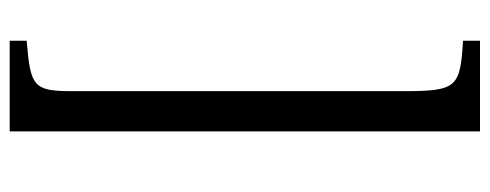

<svg xmlns="http://www.w3.org/2000/svg" viewBox="-327 -448 1010 396"><g transform="rotate(90 178.0 -250.0)"><path d="M64 200V235H251V-735H64V-700C160 -694 168 -688 168 -577V106C168 187 158 192 64 200Z"/></g></svg>

Font: KpMath
Style: SansBold
Weight: 700
Version: Version 0.66